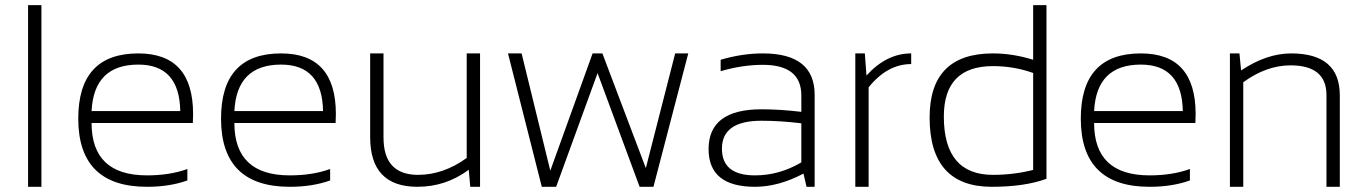

<svg xmlns="http://www.w3.org/2000/svg" viewBox="-20 -718 5248 738"><path d="M139.2 -698.2V0H87.9V-698.2Z M511.7 -512.7Q722.2 -512.7 722.2 -279.8Q722.2 -263.2 721.2 -245.1H332Q332 -43.9 544.9 -43.9Q632.3 -43.9 700.2 -68.4V-24.4Q632.3 0 544.9 0Q280.8 0 280.8 -262.2Q280.8 -512.7 511.7 -512.7ZM332 -291H672.9Q669.9 -469.7 511.7 -469.7Q340.8 -469.7 332 -291Z M1060.5 -512.7Q1271 -512.7 1271 -279.8Q1271 -263.2 1270 -245.1H880.9Q880.9 -43.9 1093.8 -43.9Q1181.2 -43.9 1249 -68.4V-24.4Q1181.2 0 1093.8 0Q829.6 0 829.6 -262.2Q829.6 -512.7 1060.5 -512.7ZM880.9 -291H1221.7Q1218.8 -469.7 1060.5 -469.7Q889.6 -469.7 880.9 -291Z M1825.2 -512.7V0H1787.6L1781.7 -65.4Q1693.4 0 1584.5 0Q1402.8 0 1402.8 -190.9V-512.7H1454.1V-189.5Q1454.1 -45.9 1586.9 -45.9Q1684.1 -45.9 1773.9 -110.8V-512.7Z M1932.6 -512.7H1984.9L2095.2 -62L2257.8 -512.7H2295.4L2462.4 -71.8L2575.2 -512.7H2625.5L2491.7 0H2438.5L2276.9 -437L2117.7 0H2062.5Z M2703.6 -145Q2703.6 -297.9 2906.7 -297.9Q2978.5 -297.9 3060.1 -288.1V-351.1Q3060.1 -468.8 2912.1 -468.8Q2833 -468.8 2750 -444.3V-488.3Q2833 -512.7 2912.1 -512.7Q3111.3 -512.7 3111.3 -353.5V0H3080.1L3068.4 -50.8Q2972.2 0 2881.8 0Q2703.6 0 2703.6 -145ZM2906.7 -253.9Q2754.9 -253.9 2754.9 -146.5Q2754.9 -43.9 2881.8 -43.9Q2975.6 -43.9 3060.1 -93.8V-244.1Q2978.5 -253.9 2906.7 -253.9Z M3267.6 0V-512.7H3304.2L3310.5 -427.7Q3387.7 -512.7 3482.4 -512.7V-471.7Q3390.6 -471.7 3318.8 -382.3V0Z M3951.2 -437.5Q3877 -463.9 3796.9 -463.9Q3607.9 -463.9 3607.9 -270Q3607.9 -45.9 3796.9 -45.9Q3877 -45.9 3951.2 -64.9ZM4002.4 -30.8Q3918.9 0 3792 0Q3553.2 0 3553.2 -266.6Q3553.2 -512.7 3796.4 -512.7Q3872.6 -512.7 3951.2 -488.3V-698.2H4002.4Z M4365.2 -512.7Q4575.7 -512.7 4575.7 -279.8Q4575.7 -263.2 4574.7 -245.1H4185.5Q4185.5 -43.9 4398.4 -43.9Q4485.8 -43.9 4553.7 -68.4V-24.4Q4485.8 0 4398.4 0Q4134.3 0 4134.3 -262.2Q4134.3 -512.7 4365.2 -512.7ZM4185.5 -291H4526.4Q4523.4 -469.7 4365.2 -469.7Q4194.3 -469.7 4185.5 -291Z M4707.5 0V-512.7H4744.1L4750.5 -447.3Q4848.6 -512.7 4942.9 -512.7Q5129.9 -512.7 5129.9 -351.1V0H5078.6V-352.5Q5078.6 -466.8 4940.4 -466.8Q4848.1 -466.8 4758.8 -401.9V0Z"/></svg>

Font: Sansation Light
Style: Light
Weight: 300
Designer: Bernd Montag
Version: Version 1.301